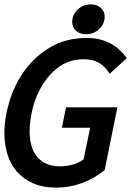

<svg xmlns="http://www.w3.org/2000/svg" viewBox="-21 -843 598 875"><path d="M390 -261H261L280 -354H514L456 -68L452 -65Q408 -29 352 -8.5Q296 12 236 12Q174 12 129 -8Q84 -28 55 -62Q26 -96 12.5 -141Q-1 -186 -1 -235Q-1 -306 22.5 -383Q46 -460 93 -524Q140 -588 210.5 -629Q281 -670 375 -670Q485 -670 550 -587L557 -578L479 -507L469 -521Q449 -548 423 -560.5Q397 -573 361 -573Q298 -573 252 -541Q206 -509 175 -460Q144 -411 129 -353.5Q114 -296 114 -245Q114 -211 121.5 -182Q129 -153 145.5 -131.5Q162 -110 189 -97.5Q216 -85 254 -85Q283 -85 311 -93Q339 -101 360 -117ZM308 -744Q308 -775 332.5 -799Q357 -823 393 -823Q420 -823 438 -807.5Q456 -792 456 -767Q456 -735 431.5 -711Q407 -687 371 -687Q343 -687 325.5 -702.5Q308 -718 308 -744Z"/></svg>

Font: Codetta
Style: Bold Italic
Weight: 700
Italic angle: -11°
Designer: Ulrich Proeller
Foundry: PROSA GmbH
Version: Version 2.00;September 29, 2018;FontCreator 11.5.0.2427 64-b